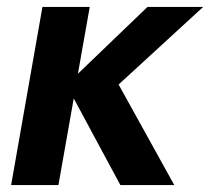

<svg xmlns="http://www.w3.org/2000/svg" viewBox="-20 -532 604 552"><path d="M238 -512H102L12 0H148L192 -249L326 0H481L321 -289L564 -512H404L204 -320Z"/></svg>

Font: Geom SemiBold
Style: Bold Italic
Weight: 600
Italic angle: -10°
Version: Version 1.102